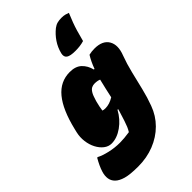

<svg xmlns="http://www.w3.org/2000/svg" viewBox="-353 -964 1277 1277"><g transform="rotate(-45 285.5 -325.5)"><path d="M401 -634Q353 -634 334.5 -647Q316 -660 323 -690Q334 -734 358.5 -770.5Q383 -807 417 -834Q434 -847 451.5 -851.5Q469 -856 491 -856Q510 -856 525 -852Q540 -848 549 -844Q534 -808 523.5 -780Q513 -752 504 -721.5Q495 -691 483 -645Q463 -639 443 -636.5Q423 -634 401 -634ZM275 -562Q329 -562 359 -533.5Q389 -505 400 -460H406Q425 -512 449 -550Q473 -556 501 -556Q577 -556 604.5 -509Q632 -462 603 -388Q582 -332 566.5 -268Q551 -204 535.5 -140Q520 -76 499 -20Q474 49 423.5 99.5Q373 150 303.5 177.5Q234 205 153 205Q76 205 36.5 193.5Q-3 182 -23 162Q-42 143 -46 117.5Q-50 92 -41 62Q-34 39 -23.5 16.5Q-13 -6 1 -30H7Q35 -15 82.5 -4Q130 7 179 7Q198 7 221 5Q244 3 270 -1Q280 -17 287 -33.5Q294 -50 302 -74.5Q310 -99 322 -138Q325 -148 328 -159L322 -160Q290 -101 238.5 -64.5Q187 -28 136 -28Q107 -28 82.5 -47Q58 -66 41.5 -97.5Q25 -129 20 -168Q15 -207 24 -246L30 -271Q65 -417 125 -489.5Q185 -562 275 -562ZM247 -227Q256 -223 272 -223Q311 -223 351 -248Q358 -280 365.5 -313.5Q373 -347 382 -383Q364 -391 337 -391Q323 -391 310 -385Q297 -379 285.5 -360.5Q274 -342 263 -303L261 -296Q256 -277 252.5 -259.5Q249 -242 247 -227Z"/></g></svg>

Font: Recursive Mn Csl St XBk
Style: Italic
Weight: 1000
Italic angle: -15°
Monospace: yes
Version: Version 1.079;hotconv 1.0.112;makeotfexe 2.5.65598; ttfautoh